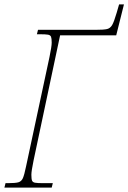

<svg xmlns="http://www.w3.org/2000/svg" viewBox="-42 -849 581 869"><path d="M-17 -20H-7Q28 -20 41.5 -24Q55 -28 61.5 -42.5Q68 -57 76 -96L182 -591Q192 -639 192 -656Q192 -675 189 -682.5Q186 -690 175.5 -692Q165 -694 137 -694H125L130 -714H389Q428 -714 442.5 -717.5Q457 -721 465.5 -735.5Q474 -750 486 -791L497 -829H519L484 -689H230L110 -123Q100 -75 100 -58Q100 -39 103 -31.5Q106 -24 116.5 -22Q127 -20 155 -20H197L192 0H-22Z"/></svg>

Font: Noto Serif CondThin
Style: Italic
Weight: 250
Width: 3
Italic angle: -12°
Designer: Monotype Design Team
Foundry: Monotype Imaging Inc.
Version: Version 1.001